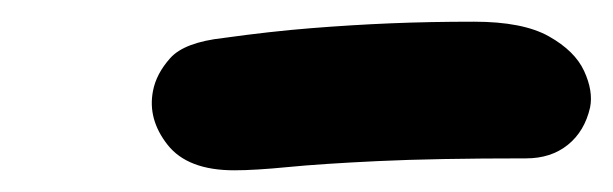

<svg xmlns="http://www.w3.org/2000/svg" viewBox="-20 -760 565 177"><path d="M196 -603Q153 -603 134.5 -626.5Q116 -650 121 -676Q124 -692 137 -706.5Q150 -721 186 -725Q229 -731 266.5 -734Q304 -737 340 -738.5Q376 -740 417 -740Q462 -740 486 -726.5Q510 -713 518.5 -694.5Q527 -676 524 -661Q519 -639 503.5 -626.5Q488 -614 465 -614Q381 -614 328.5 -611.5Q276 -609 245.5 -606Q215 -603 196 -603Z"/></svg>

Font: Shantell Sans Light SemiBold
Style: Italic
Weight: 600
Italic angle: -11°
Version: Version 1.011;[c5ecc13dd]